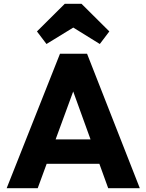

<svg xmlns="http://www.w3.org/2000/svg" viewBox="-20 -988 769 1008"><path d="M15 0 295 -706H437L714 0H548L336 -586H393L178 0ZM174 -128V-256H559V-128ZM224 -757 174 -823 320 -968H408L554 -823L504 -757L307 -879H423Z"/></svg>

Font: Outfit-Bold
Style: Bold
Weight: 700
Designer: Rodrigo Fuenzalida
Foundry: fragTYPE
Version: Version 1.000